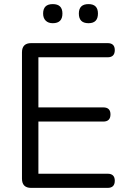

<svg xmlns="http://www.w3.org/2000/svg" viewBox="-20 -915 623 935"><path d="M411 -802Q364 -802 364 -849Q364 -895 411 -895Q457 -895 457 -849Q457 -802 411 -802ZM237 -802Q215 -802 202.5 -814.5Q190 -827 190 -849Q190 -895 237 -895Q284 -895 284 -849Q284 -802 237 -802ZM504 0H132Q87 0 87 -45V-660Q87 -705 132 -705H504Q539 -705 539 -671Q539 -636 504 -636H167V-392H483Q518 -392 518 -358Q518 -323 483 -323H167V-69H504Q539 -69 539 -35Q539 0 504 0Z"/></svg>

Font: Nunito
Style: Regular
Weight: 400
Designer: Vernon Adams
Foundry: Vernon Adams
Version: Version 3.602